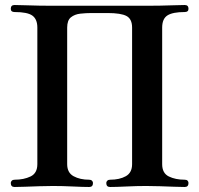

<svg xmlns="http://www.w3.org/2000/svg" viewBox="-20 -746 795 766"><path d="M38 0Q23 0 23 -16Q23 -21 27 -25Q31 -29 38 -29Q75 -29 102 -42Q129 -55 129 -91V-636Q129 -669 109.5 -683.5Q90 -698 38 -698Q23 -698 23 -711Q23 -726 38 -726Q54 -726 80.5 -725Q107 -724 136.5 -723.5Q166 -723 191 -723H563Q589 -723 618.5 -723.5Q648 -724 674.5 -725Q701 -726 717 -726Q732 -726 732 -711Q732 -698 717 -698Q669 -698 648 -684.5Q627 -671 627 -636V-91Q627 -55 653.5 -42Q680 -29 717 -29Q725 -29 728.5 -25Q732 -21 732 -16Q732 0 717 0Q701 0 674.5 -1Q648 -2 618.5 -3Q589 -4 563 -4Q526 -4 484.5 -2Q443 0 419 0Q404 0 404 -16Q404 -21 408 -25Q412 -29 419 -29Q457 -29 482 -43Q507 -57 507 -91V-636Q507 -670 485 -682Q463 -694 409 -694H346Q323 -694 300.5 -691.5Q278 -689 263 -677Q248 -665 248 -636V-91Q248 -57 273.5 -43Q299 -29 336 -29Q343 -29 347 -25Q351 -21 351 -16Q351 0 336 0Q312 0 270.5 -2Q229 -4 191 -4Q166 -4 136.5 -3Q107 -2 80.5 -1Q54 0 38 0Z"/></svg>

Font: Zen Antique Soft
Style: Regular
Weight: 400
Designer: Yoshimichi Ohira
Foundry: Positype
Version: Version 1.001